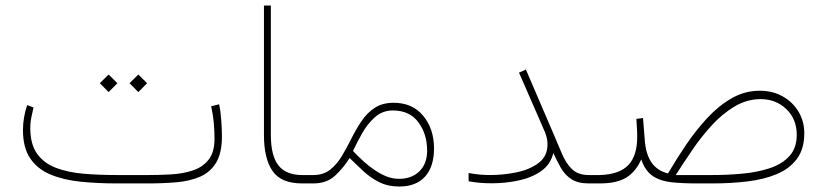

<svg xmlns="http://www.w3.org/2000/svg" viewBox="-20 -663 2990 694"><path d="M516.1 0H402.8Q332 0 270.5 -6.3Q209 -12.7 162.4 -32.2Q115.7 -51.8 89.4 -90.3Q63 -128.9 63 -192.9Q63 -237.8 78.1 -283.2L101.1 -274.4Q96.7 -256.3 93 -237.5Q89.4 -218.8 89.4 -201.2Q89.4 -141.1 114.5 -106.7Q139.6 -72.3 183.3 -55.9Q227.1 -39.6 283.7 -34.9Q340.3 -30.3 402.8 -30.3H516.6Q557.6 -30.3 599.6 -32.7Q641.6 -35.2 677 -46.9Q712.4 -58.6 733.9 -85.7Q755.4 -112.8 755.4 -161.6Q755.4 -183.1 753.2 -213.1Q751 -243.2 743.2 -278.8L772 -286.1Q777.8 -259.3 780 -225.6Q782.2 -191.9 782.2 -170.4Q782.2 -109.4 761 -74.7Q739.7 -40 702.9 -24.2Q666 -8.3 617.9 -4.2Q569.8 0 516.1 0ZM480 -393.6 511.7 -362.3 480 -330.1 448.2 -362.3ZM372.6 -393.6 404.3 -362.3 372.6 -330.1 340.8 -362.3Z M934.1 -643.1H959V-176.3Q959 -99.6 986.6 -64.9Q1014.2 -30.3 1072.3 -30.3H1102.1V0H1072.3Q996.1 0 965.1 -44.9Q934.1 -89.8 934.1 -174.3Z M1423.3 11.2Q1381.3 11.2 1349.1 -5.4Q1316.9 -22 1291.5 -46.1Q1266.1 -70.3 1243.7 -91.8Q1221.2 -55.7 1190.9 -27.8Q1160.6 0 1112.8 0H1082.5V-30.3H1112.8Q1148.4 -30.3 1172.6 -49.1Q1196.8 -67.9 1214.8 -97.7Q1232.9 -127.4 1249.5 -160.9Q1266.1 -194.3 1285.9 -224.1Q1305.7 -253.9 1333.7 -272.7Q1361.8 -291.5 1402.8 -291.5Q1471.2 -291.5 1510 -244.1Q1548.8 -196.8 1548.8 -126.5Q1548.8 -60.5 1516.4 -24.7Q1483.9 11.2 1423.3 11.2ZM1399.9 -263.7Q1361.8 -263.7 1334.5 -238.8Q1307.1 -213.9 1288.1 -179.7Q1269 -145.5 1255.9 -117.2Q1275.4 -96.7 1295.2 -78.9Q1314.9 -61 1335 -47.9Q1356.4 -33.2 1378.2 -24.9Q1399.9 -16.6 1422.4 -16.6Q1468.3 -16.6 1496.1 -43.9Q1523.9 -71.3 1523.9 -118.7Q1523.9 -178.2 1492.4 -220.9Q1460.9 -263.7 1399.9 -263.7Z M1959 -141.1Q1959 -162.6 1950 -184.8Q1940.9 -207 1930.2 -230.5L1856 -400.4L1880.9 -411.6L1980.5 -179.7Q1997.1 -141.6 2011.2 -107.4Q2025.4 -73.2 2047.4 -51.8Q2069.3 -30.3 2108.4 -30.3H2137.7V0H2108.4Q2068.4 0 2044.7 -15.9Q2021 -31.7 2006.8 -57.1Q1992.7 -82.5 1980 -109.9Q1970.2 -68.4 1935.8 -44.4Q1901.4 -20.5 1854 -10.5Q1806.6 -0.5 1757.8 -0.5Q1732.9 -0.5 1712.4 -2.4Q1691.9 -4.4 1673.8 -7.8V-37.6Q1713.4 -30.3 1750.5 -30.3Q1801.3 -30.3 1849.1 -40.5Q1897 -50.8 1928 -75Q1959 -99.1 1959 -141.1Z M2394.5 -36.1Q2424.8 -87.9 2460.4 -140.4Q2496.1 -192.9 2537.1 -237.1Q2578.1 -281.2 2625.2 -308.1Q2672.4 -335 2726.1 -335Q2772.9 -335 2809.3 -314.5Q2845.7 -293.9 2866.5 -259Q2887.2 -224.1 2887.2 -181.6Q2887.2 -124.5 2860.4 -88.6Q2833.5 -52.7 2787.1 -33.4Q2740.7 -14.2 2681.2 -7.1Q2621.6 0 2556.2 0H2496.1Q2447.3 0 2407.5 -4.2Q2367.7 -8.3 2339.8 -26.6Q2312 -44.9 2297.9 -86.9Q2278.3 -42.5 2243.9 -21.2Q2209.5 0 2148.4 0H2118.2V-30.3H2148.9Q2219.2 -32.7 2251.2 -66.4Q2283.2 -100.1 2283.2 -168Q2283.2 -185.5 2282.2 -200.2Q2281.2 -214.8 2280.3 -233.4L2304.2 -236.3L2311 -151.9Q2314.9 -105 2335.2 -75.4Q2355.5 -45.9 2394.5 -36.1ZM2729.5 -304.7Q2679.7 -304.7 2635.5 -278.3Q2591.3 -252 2553 -210.2Q2514.6 -168.5 2482.2 -120.6Q2449.7 -72.8 2422.4 -30.3H2554.2Q2608.4 -30.3 2662.4 -35.2Q2716.3 -40 2761.2 -54.7Q2806.2 -69.3 2833 -98.4Q2859.9 -127.4 2859.9 -175.8Q2859.9 -232.4 2822.3 -268.6Q2784.7 -304.7 2729.5 -304.7Z"/></svg>

Font: Vazirmatn UI NL Thin
Style: Regular
Weight: 100
Designer: Saber Rastikerdar
Foundry: Saber Rastikerdar
Version: Version 33.003